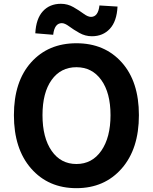

<svg xmlns="http://www.w3.org/2000/svg" viewBox="-20 -983 810 1017"><path d="M53.7 -373Q53.7 -550.8 144.5 -652.3Q235.4 -753.9 384.8 -753.9Q534.2 -753.9 625 -652.3Q715.8 -550.8 715.8 -373Q715.8 -194.3 624.5 -90.3Q533.2 13.7 384.8 13.7Q236.3 13.7 145 -90.3Q53.7 -194.3 53.7 -373ZM253.4 -184.1Q301.8 -114.3 384.8 -114.3Q467.8 -114.3 516.6 -184.6Q565.4 -254.9 565.4 -373Q565.4 -491.2 516.6 -559.1Q467.8 -627 384.8 -627Q301.8 -627 253.4 -559.6Q205.1 -492.2 205.1 -373Q205.1 -253.9 253.4 -184.1ZM466.8 -791Q431.6 -791 400.4 -808.6Q369.1 -826.2 346.2 -843.3Q323.2 -860.4 307.6 -860.4Q268.6 -860.4 261.7 -798.8L167 -806.6Q170.9 -883.8 207 -923.3Q243.2 -962.9 302.7 -962.9Q337.9 -962.9 368.7 -945.3Q399.4 -927.7 422.4 -910.6Q445.3 -893.6 461.9 -893.6Q500 -893.6 506.8 -954.1L602.5 -948.2Q598.6 -870.1 562 -830.6Q525.4 -791 466.8 -791Z"/></svg>

Font: Gen Shin Gothic Bold
Style: Bold
Weight: 700
Designer: [Source Han Sans]
Ryoko NISHIZUKA  (kana & ideographs); Paul D. Hunt (Latin, Greek & Cyrillic); Wenlong ZHANG  (bopomofo
Version: Version 1.002.20150607